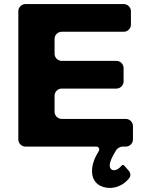

<svg xmlns="http://www.w3.org/2000/svg" viewBox="-20 -720 718 943"><path d="M623 -599V-665C623 -684 607 -700 588 -700H105C86 -700 70 -684 70 -665V-35C70 -16 86 0 105 0H453C465 0 471 12 465 22C444 56 432 88 432 120C432 182 479 203 519 203C555 203 588 187 613 157C624 144 622 129 611 117L591 94C587 89 580 89 577 94C565 108 553 116 540 116C528 116 519 108 519 92C519 75 530 50 552 15C557 8 572 0 580 0H598C617 0 633 -16 633 -35V-101C633 -120 617 -136 598 -136H283C264 -136 248 -152 248 -171V-250C248 -269 264 -285 283 -285H552C571 -285 587 -301 587 -320V-386C587 -405 571 -421 552 -421H283C264 -421 248 -437 248 -456V-529C248 -548 264 -564 283 -564H588C607 -564 623 -580 623 -599Z"/></svg>

Font: Trueno
Style: RoundBd
Weight: 700
Designer: Julieta Ulanovsky, Jasper
Foundry: Julieta Ulanovsky, Cannot Into Space Fonts
Version: Version 3.001